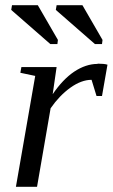

<svg xmlns="http://www.w3.org/2000/svg" viewBox="-20 -716 432 736"><path d="M354 -471V-472Q380 -472 392 -468L371 -348H350L331 -410Q292 -410 250 -380Q208 -350 174 -301L122 0H41L115 -425L58 -437L62 -459H197L182 -355Q221 -412 264 -441Q309 -471 354 -471ZM344 -547 194 -678 197 -696H296L373 -563L371 -547ZM173 -547 23 -678 26 -696H125L202 -563L200 -547Z"/></svg>

Font: Libra Serif Modern
Style: Italic
Weight: 400
Italic angle: -12°
Designer: Stefan Peev, Context Ltd
Foundry: Stefan Peev, Context Ltd
Version: Version 1.000